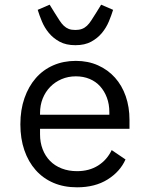

<svg xmlns="http://www.w3.org/2000/svg" viewBox="-20 -788 640 820"><path d="M302 -595Q262 -595 234.5 -610Q207 -625 188.5 -647.5Q170 -670 159 -696.5Q148 -723 141 -746L192 -768L213 -734Q225 -715 234 -701Q243 -687 252.5 -678Q262 -669 273.5 -664.5Q285 -660 302 -660Q318 -660 330 -664.5Q342 -669 351.5 -678Q361 -687 370 -701Q379 -715 391 -734L412 -768L463 -746Q456 -723 445 -696.5Q434 -670 415.5 -647.5Q397 -625 369.5 -610Q342 -595 302 -595ZM309 12Q253 12 208.5 -7Q164 -26 132.5 -61.5Q101 -97 84 -146.5Q67 -196 67 -257Q67 -319 84.5 -369Q102 -419 133 -454.5Q164 -490 207.5 -509Q251 -528 304 -528Q356 -528 398.5 -509Q441 -490 471 -456.5Q501 -423 517 -377Q533 -331 533 -276V-238H151V-214Q151 -180 162 -151Q173 -122 193.5 -101Q214 -80 243.5 -68.5Q273 -57 309 -57Q361 -57 399 -81Q437 -105 457 -147L516 -107Q493 -55 439.5 -21.5Q386 12 309 12ZM304 -462Q271 -462 243 -450Q215 -438 194.5 -417Q174 -396 162.5 -367.5Q151 -339 151 -305V-298H447V-309Q447 -343 436.5 -371Q426 -399 407.5 -419.5Q389 -440 362.5 -451Q336 -462 304 -462Z"/></svg>

Font: PlemolJP35 Console
Style: Regular
Weight: 400
Version: v2.0.3; ttfautohint (v1.8.4.7-5d5b-dirty) -l 6 -r 45 -G 200 